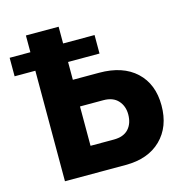

<svg xmlns="http://www.w3.org/2000/svg" viewBox="-114 -830 890 930"><g transform="rotate(-15 331.5 -365.5)"><path d="M394 -464.8Q512.2 -464.8 578.6 -403.1Q645 -341.3 645 -233.9Q645 -127 580.3 -63.5Q515.6 0 402.8 0H98.1V-554.2H-5.9V-647H98.1V-731H262.2V-647H419.9V-554.2H262.2V-464.8ZM378.9 -133.8Q428.2 -133.8 453.1 -161.1Q478 -188.5 478 -233.9Q478 -275.4 452.9 -303.2Q427.7 -331.1 378.9 -331.1H262.2V-133.8Z"/></g></svg>

Font: Raleway-v4020 ExtraBold
Style: Regular
Weight: 800
Designer: Matt McInerney, Pablo Impallari, Rodrigo Fuenzalida
Foundry: Matt McInerney, Pablo Impallari, Rodrigo Fuenzalida
Version: Version 4.020;PS 004.020;hotconv 1.0.88;makeotf.lib2.5.64775